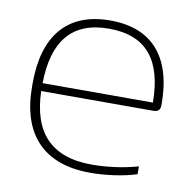

<svg xmlns="http://www.w3.org/2000/svg" viewBox="-64 -574 653 648"><g transform="rotate(10 262.5 -250.0)"><path d="M483 -260C483 -422 408 -509 264 -509C115 -509 42 -416 42 -256V-244C42 -84 122 9 285 9C339 9 397 1 444 -14V-41C393 -26 335 -19 286 -19C146 -19 79 -93 75 -234H458C478 -234 483 -243 483 -260ZM75 -261C77 -405 137 -481 264 -481C394 -481 452 -405 453 -261Z"/></g></svg>

Font: LT Wave Alt Thin
Style: Regular
Weight: 100
Designer: Daniel Lyons
Version: Version 2.5 (Glyphs App)